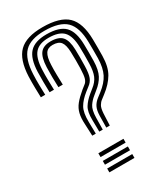

<svg xmlns="http://www.w3.org/2000/svg" viewBox="-200 -893 842 977"><g transform="rotate(-30 220.5 -405.0)"><path d="M244.2 -205.2 245.2 -273.8Q246 -305.8 255.1 -324.2Q264.2 -342.8 284 -358L306.8 -375.5Q347.5 -406.8 365 -441.5Q382.5 -476.2 383.8 -531.2Q384.2 -556.2 384 -582.9Q383.8 -609.5 383.5 -627.5Q382.2 -714.2 344.2 -751.8Q306.2 -789.2 217.2 -789.2Q135.2 -789.2 98.4 -751.4Q61.5 -713.5 57.8 -626.2Q56.2 -592.5 57 -561.2Q57.8 -530 58.5 -505.2H32.8Q32 -527.8 31.4 -561Q30.8 -594.2 31.8 -627.2Q35.8 -725 78.9 -767.5Q122 -810 217.2 -810Q320.2 -810 364.1 -767.6Q408 -725.2 409.5 -627.5Q409.8 -601.5 409.9 -577.5Q410 -553.5 409.5 -531.2Q408.5 -467.8 385.6 -429Q362.8 -390.2 318.8 -356.8L296 -339.2Q285.8 -331.8 277.8 -318.2Q269.8 -304.8 267.8 -273.8L264.8 -205.2ZM203 -205.2 202 -273.8Q201 -323 216.4 -347.8Q231.8 -372.5 259.5 -395.2L282 -413.5Q308.5 -433.8 319.8 -459.8Q331 -485.8 332 -531.2Q332.8 -560.2 332.6 -581.8Q332.5 -603.2 332 -627.5Q330.5 -692.2 304.6 -720Q278.8 -747.8 217.2 -747.8Q162.2 -747.8 137.1 -719.2Q112 -690.8 109.2 -625.2Q107.8 -591.5 108.5 -561.6Q109.2 -531.8 110 -505.2H84.2Q83.5 -535 83 -565Q82.5 -595 83.5 -625.2Q86.2 -702 117.4 -735.2Q148.5 -768.5 217.2 -768.5Q292.5 -768.5 324.5 -735.9Q356.5 -703.2 357.8 -627.5Q358.2 -604.5 358.4 -581.2Q358.5 -558 358 -531.2Q356.8 -478.2 340.9 -448.5Q325 -418.8 294.2 -394.8L271.8 -376.2Q253.8 -362 239.6 -341.2Q225.5 -320.5 224.5 -273.8L223.5 -205.2ZM161.8 -205.2 158.8 -273.8Q156.5 -311.5 162.8 -337.2Q169 -363 186.5 -384.8Q204 -406.5 235.2 -432.5L255.8 -448.8Q268 -457 273.6 -473.9Q279.2 -490.8 280.5 -531.2Q281.2 -556.2 281.1 -579Q281 -601.8 280.2 -627.5Q279 -670 265.1 -688.1Q251.2 -706.2 217.2 -706.2Q188.2 -706.2 175.4 -686.4Q162.5 -666.5 160.8 -621.8Q159.5 -594.5 160.2 -562.8Q161 -531 161.8 -505.2H136Q134.8 -537 134.4 -565.8Q134 -594.5 135 -622.8Q137.2 -678.8 156.1 -702.9Q175 -727 217.2 -727Q265 -727 284.9 -704Q304.8 -681 306.2 -627.5Q306.8 -604 306.9 -581Q307 -558 306.2 -531.2Q305.2 -487.5 296.9 -466.1Q288.5 -444.8 270 -431.8L247.5 -414.2Q212.8 -386.8 196.4 -358.1Q180 -329.5 181.2 -273.8L182.5 -205.2ZM143.8 -89.8V-112.2H291.2V-89.8ZM143.8 -45V-67.2H291.2V-45ZM143.8 0V-22.5H291.2V0Z"/></g></svg>

Font: Big Shoulders Inline Display ExtraBold
Style: Regular
Weight: 800
Designer: Patric King
Foundry: XO Type Co
Version: Version 1.000